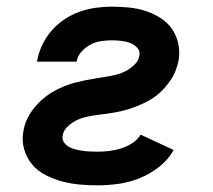

<svg xmlns="http://www.w3.org/2000/svg" viewBox="-20 -548 640 576"><path d="M273 8Q245 8 218 5.5Q191 3 165.5 -4Q140 -11 116.5 -23Q93 -35 76.5 -54.5Q60 -74 52.5 -100Q45 -126 50 -153Q52 -168 58 -183Q64 -198 73 -211.5Q82 -225 93.5 -237Q105 -249 118 -259Q131 -269 145.5 -276.5Q160 -284 174.5 -290Q189 -296 204.5 -300Q220 -304 235 -307Q250 -310 265.5 -312.5Q281 -315 296.5 -317.5Q312 -320 327 -323.5Q342 -327 356.5 -334.5Q371 -342 383.5 -354Q396 -366 398 -381Q401 -395 391.5 -405Q382 -415 369.5 -419.5Q357 -424 343 -425.5Q329 -427 315 -427Q299 -427 282.5 -424.5Q266 -422 251 -414Q236 -406 224 -392.5Q212 -379 210 -363H91Q95 -387 105.5 -410.5Q116 -434 133 -454Q150 -474 172 -489Q194 -504 218 -512.5Q242 -521 266.5 -524.5Q291 -528 315 -528Q341 -528 366.5 -525.5Q392 -523 415.5 -515.5Q439 -508 460 -495Q481 -482 495 -462.5Q509 -443 514.5 -418.5Q520 -394 516 -368Q513 -353 507.5 -338Q502 -323 493 -309.5Q484 -296 473 -283.5Q462 -271 449 -261Q436 -251 421.5 -243.5Q407 -236 392 -230Q377 -224 362 -219.5Q347 -215 331.5 -212Q316 -209 301 -207Q286 -205 270.5 -203Q255 -201 239.5 -197.5Q224 -194 209.5 -187Q195 -180 182.5 -168Q170 -156 168 -141Q166 -130 172 -121Q178 -112 187.5 -107Q197 -102 207.5 -99.5Q218 -97 228.5 -95.5Q239 -94 250.5 -93.5Q262 -93 273 -93Q290 -93 307.5 -95Q325 -97 342.5 -102.5Q360 -108 376 -118Q392 -128 402 -144L501 -98Q485 -69 457.5 -47.5Q430 -26 399 -13.5Q368 -1 336 3.5Q304 8 273 8Z"/></svg>

Font: Iosevka SS04 Extended
Style: Bold Italic
Weight: 700
Width: 7
Italic angle: -9°
Monospace: yes
Designer: Belleve Invis
Foundry: Belleve Invis
Version: Version 19.0.0; ttfautohint (v1.8.4)